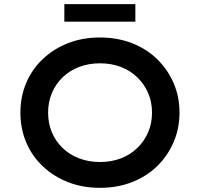

<svg xmlns="http://www.w3.org/2000/svg" viewBox="-20 -892 961 922"><path d="M460 10Q377 10 307.5 -17Q238 -44 186 -93Q134 -142 106 -208Q78 -274 78 -351Q78 -428 106 -494Q134 -560 186 -609Q238 -658 307.5 -685Q377 -712 460 -712Q543 -712 613 -685Q683 -658 734 -608.5Q785 -559 813.5 -493.5Q842 -428 842 -351Q842 -275 813.5 -209Q785 -143 734 -93.5Q683 -44 613 -17Q543 10 460 10ZM460 -114Q515 -114 560.5 -131.5Q606 -149 639.5 -181.5Q673 -214 691.5 -257Q710 -300 710 -351Q710 -402 691.5 -445Q673 -488 639.5 -520.5Q606 -553 560.5 -570.5Q515 -588 460 -588Q406 -588 360 -570.5Q314 -553 280.5 -520.5Q247 -488 229 -445Q211 -402 211 -351Q211 -300 229 -257Q247 -214 280.5 -181.5Q314 -149 360 -131.5Q406 -114 460 -114ZM289 -788V-872H630V-788Z"/></svg>

Font: Lexend Exa Medium
Style: Regular
Weight: 500
Designer: Bonnie Shaver-Troup, Thomas Jockin
Foundry: Lexend
Version: Version 1.007